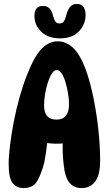

<svg xmlns="http://www.w3.org/2000/svg" viewBox="-20 -949 553 976"><path d="M99 7Q63 7 43.5 -19.5Q24 -46 24 -116Q24 -155 31 -211Q38 -267 50 -330Q62 -393 79.5 -455Q97 -517 118 -570Q156 -666 193 -702.5Q230 -739 273 -739Q319 -739 356 -701.5Q393 -664 423 -575Q442 -517 457 -441.5Q472 -366 480.5 -285.5Q489 -205 489 -132Q489 -60 464 -26.5Q439 7 394 7Q354 7 331.5 -22Q309 -51 303 -119Q300 -143 299 -169Q298 -195 299 -220Q261 -216 220 -222Q217 -194 213 -169Q209 -144 205 -122Q188 -59 167.5 -26Q147 7 99 7ZM267 -341Q331 -341 331 -420Q331 -444 326 -474Q321 -504 313 -531Q305 -558 293.5 -575.5Q282 -593 269 -593Q255 -593 243.5 -575Q232 -557 223 -529Q214 -501 209 -470Q204 -439 204 -413Q204 -341 267 -341ZM285 -754Q224 -754 189.5 -788Q155 -822 155 -868Q155 -919 199 -919Q239 -919 250 -867Q255 -849 261.5 -839.5Q268 -830 283 -830Q297 -830 303.5 -838.5Q310 -847 315 -865Q322 -895 334.5 -912Q347 -929 371 -929Q393 -929 404 -914Q415 -899 415 -873Q415 -826 381.5 -790Q348 -754 285 -754Z"/></svg>

Font: DynaPuff Condensed Medium
Style: Regular
Weight: 500
Width: 3
Designer: Toshi Omagari, Jennifer Daniel
Foundry: Google Fonts
Version: Version 2.000; ttfautohint (v1.8.4.7-5d5b)